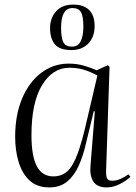

<svg xmlns="http://www.w3.org/2000/svg" viewBox="-20 -802 593 836"><path d="M442 -59Q441 -33 447 -24Q453 -15 469 -15Q486 -15 504.5 -23Q523 -31 539 -43L548 -32Q530 -15 501.5 -0.5Q473 14 444 14Q403 14 386.5 -11.5Q370 -37 374 -80L393 -317H388L354 -176Q342 -124 323 -81Q304 -38 273 -12Q242 14 195 14Q141 14 108.5 -16.5Q76 -47 61 -97Q46 -147 46 -206Q46 -301 76 -372.5Q106 -444 159 -484.5Q212 -525 279 -525Q316 -525 347.5 -515.5Q379 -506 401 -496L449 -518L457 -511ZM212 -34Q249 -34 273.5 -56.5Q298 -79 318 -133Q338 -187 359 -281L404 -473Q371 -491 343 -499Q315 -507 282 -507Q209 -507 163 -431Q117 -355 117 -214Q117 -122 140.5 -78Q164 -34 212 -34ZM291 -584Q240 -584 219 -609Q198 -634 198 -680Q198 -723 224 -752.5Q250 -782 299 -782Q345 -782 368.5 -758Q392 -734 392 -689Q392 -641 364.5 -612.5Q337 -584 291 -584ZM294 -599Q320 -599 331.5 -622.5Q343 -646 343 -685Q343 -731 332.5 -749Q322 -767 296 -767Q246 -767 246 -682Q246 -638 255.5 -618.5Q265 -599 294 -599Z"/></svg>

Font: Literata 72pt Light
Style: Italic
Weight: 300
Italic angle: -2°
Designer: Latin by Veronika Burian and Jose Scaglione. Greek by Irene Vlachou. Cyrillic by Vera Evstafieva
Foundry: TypeTogether
Version: Version 3.002